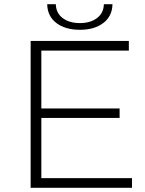

<svg xmlns="http://www.w3.org/2000/svg" viewBox="-20 -895 693 915"><path d="M609 -46V0H126V-700H594V-654H177V-378H550V-333H177V-46ZM361 -753Q291 -753 248.5 -785.5Q206 -818 205 -875H246Q247 -833 278.5 -809Q310 -785 361 -785Q411 -785 442.5 -809Q474 -833 475 -875H516Q515 -818 472.5 -785.5Q430 -753 361 -753Z"/></svg>

Font: Hilab Light
Style: Regular
Weight: 300
Designer: Cristianderson Lima
Foundry: Cristianderson
Version: Version 1.0